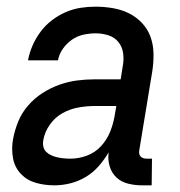

<svg xmlns="http://www.w3.org/2000/svg" viewBox="-20 -548 540 576"><path d="M143 8Q114 8 87.5 0.5Q61 -7 42.5 -26.5Q24 -46 19 -73.5Q14 -101 19 -130Q24 -157 34.5 -183Q45 -209 64 -231Q83 -253 107 -268.5Q131 -284 157.5 -293.5Q184 -303 210.5 -306.5Q237 -310 264 -310H342L348 -348Q352 -368 349.5 -387.5Q347 -407 335.5 -421.5Q324 -436 305.5 -442Q287 -448 267 -448Q249 -448 230.5 -444Q212 -440 196 -429Q180 -418 168.5 -401.5Q157 -385 154 -367H64Q68 -389 77.5 -411Q87 -433 101.5 -452.5Q116 -472 135.5 -487Q155 -502 177 -511.5Q199 -521 221.5 -524.5Q244 -528 267 -528Q293 -528 319 -523.5Q345 -519 367 -508Q389 -497 406 -479Q423 -461 431.5 -437.5Q440 -414 440.5 -387.5Q441 -361 437 -335L398 -98Q397 -93 397.5 -88Q398 -83 401.5 -79Q405 -75 410 -73.5Q415 -72 420 -72H436L435 8H406Q385 8 364.5 3Q344 -2 329.5 -15.5Q315 -29 309 -49Q303 -69 306 -91Q293 -69 276 -49.5Q259 -30 237 -17Q215 -4 191 2Q167 8 143 8ZM191 -72Q216 -72 240.5 -81Q265 -90 283 -109.5Q301 -129 310.5 -153Q320 -177 324 -201L329 -230H264Q240 -230 215 -225.5Q190 -221 167.5 -208.5Q145 -196 129.5 -174Q114 -152 110 -128Q108 -118 110 -108.5Q112 -99 118.5 -92.5Q125 -86 134 -82Q143 -78 152 -76Q161 -74 171 -73Q181 -72 191 -72Z"/></svg>

Font: Iosevka SS18 Medium
Style: Italic
Weight: 500
Italic angle: -9°
Monospace: yes
Designer: Belleve Invis
Foundry: Belleve Invis
Version: Version 25.1.1; ttfautohint (v1.8.4)